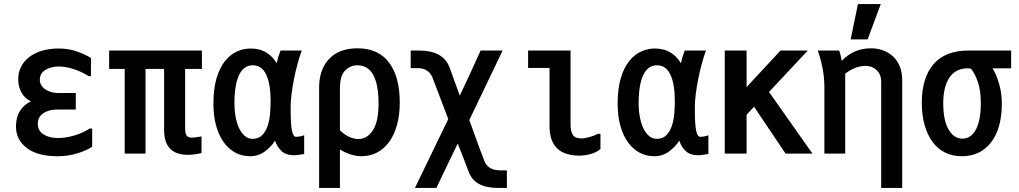

<svg xmlns="http://www.w3.org/2000/svg" viewBox="-20 -776 5040 950"><path d="M59 -150Q59 -196 79.5 -228Q100 -260 133 -274Q101 -290 85.5 -319.5Q70 -349 70 -383Q70 -418 84.5 -446Q99 -474 125 -494Q151 -514 188 -525Q225 -536 270 -536Q318 -536 359 -522Q400 -508 430 -489V-399H419Q383 -422 343.5 -434.5Q304 -447 270 -447Q232 -447 204.5 -430Q177 -413 177 -381Q177 -366 185 -353.5Q193 -341 205.5 -333Q218 -325 233.5 -320.5Q249 -316 265 -316H355V-234H263Q222 -234 194.5 -216Q167 -198 167 -163Q167 -129 195.5 -111Q224 -93 267 -93Q302 -93 344 -104.5Q386 -116 424 -140H436V-50Q408 -31 362 -17Q316 -3 265 -3Q165 -3 112 -44Q59 -85 59 -150Z M792 -435H700V-16H597V-435H520V-526H979V-435H896V-143Q896 -117 903 -106Q910 -95 930 -95Q935 -95 949 -96.5Q963 -98 977 -101V-19Q958 -14 942 -12Q926 -10 909 -10Q792 -10 792 -133Z M1485 -14Q1473 -12 1459 -10Q1445 -8 1433 -8Q1395 -8 1373 -28.5Q1351 -49 1341 -80Q1323 -51 1291 -27Q1259 -3 1217 -3Q1178 -3 1145 -20.5Q1112 -38 1087.5 -71.5Q1063 -105 1049.5 -153.5Q1036 -202 1036 -263Q1036 -337 1051.5 -389Q1067 -441 1093 -473.5Q1119 -506 1152 -521Q1185 -536 1220 -536Q1266 -536 1298.5 -515.5Q1331 -495 1349 -463Q1356 -496 1368 -526H1473Q1462 -496 1452 -459Q1442 -422 1434.5 -384Q1427 -346 1422.5 -310Q1418 -274 1418 -247Q1418 -203 1419.5 -174.5Q1421 -146 1424.5 -129.5Q1428 -113 1433 -106Q1438 -99 1445 -99Q1450 -99 1461.5 -100.5Q1473 -102 1485 -107ZM1319 -276Q1319 -361 1297 -407Q1275 -453 1231 -453Q1186 -453 1163 -405Q1140 -357 1140 -266Q1140 -229 1146 -197Q1152 -165 1163.5 -141Q1175 -117 1191.5 -103Q1208 -89 1230 -89Q1260 -89 1278 -108Q1296 -127 1305 -155.5Q1314 -184 1316.5 -216.5Q1319 -249 1319 -276Z M1559 -330Q1556 -427 1606 -482Q1656 -537 1749 -537Q1852 -537 1905 -466.5Q1958 -396 1958 -269Q1958 -206 1944 -156.5Q1930 -107 1905 -73Q1880 -39 1845 -21Q1810 -3 1768 -3Q1741 -3 1711.5 -13Q1682 -23 1662 -37V154H1559ZM1853 -264Q1853 -357 1827 -405Q1801 -453 1748 -453Q1713 -453 1687.5 -427Q1662 -401 1662 -340V-131Q1682 -111 1706.5 -99.5Q1731 -88 1753 -88Q1796 -88 1824.5 -130.5Q1853 -173 1853 -264Z M2198 -187Q2178 -238 2159 -289.5Q2140 -341 2120 -392Q2101 -439 2045 -439H2012V-526H2054Q2111 -526 2148.5 -506.5Q2186 -487 2203 -446L2255 -303Q2281 -357 2307.5 -415Q2334 -473 2358 -526H2467L2302 -182Q2321 -131 2339 -80.5Q2357 -30 2377 21Q2395 67 2456 67H2488V154H2447Q2387 154 2350.5 134.5Q2314 115 2298 72Q2291 52 2284.5 35.5Q2278 19 2272 3Q2266 -13 2259 -29.5Q2252 -46 2245 -66Q2219 -12 2191.5 44.5Q2164 101 2139 154H2033Z M2951 -114V-39Q2934 -23 2904.5 -14.5Q2875 -6 2847 -6Q2699 -6 2699 -152V-440H2593V-526H2803V-160Q2803 -127 2814 -109Q2825 -91 2857 -91Q2873 -91 2897.5 -98Q2922 -105 2939 -114Z M3485 -14Q3473 -12 3459 -10Q3445 -8 3433 -8Q3395 -8 3373 -28.5Q3351 -49 3341 -80Q3323 -51 3291 -27Q3259 -3 3217 -3Q3178 -3 3145 -20.5Q3112 -38 3087.5 -71.5Q3063 -105 3049.5 -153.5Q3036 -202 3036 -263Q3036 -337 3051.5 -389Q3067 -441 3093 -473.5Q3119 -506 3152 -521Q3185 -536 3220 -536Q3266 -536 3298.5 -515.5Q3331 -495 3349 -463Q3356 -496 3368 -526H3473Q3462 -496 3452 -459Q3442 -422 3434.5 -384Q3427 -346 3422.5 -310Q3418 -274 3418 -247Q3418 -203 3419.5 -174.5Q3421 -146 3424.5 -129.5Q3428 -113 3433 -106Q3438 -99 3445 -99Q3450 -99 3461.5 -100.5Q3473 -102 3485 -107ZM3319 -276Q3319 -361 3297 -407Q3275 -453 3231 -453Q3186 -453 3163 -405Q3140 -357 3140 -266Q3140 -229 3146 -197Q3152 -165 3163.5 -141Q3175 -117 3191.5 -103Q3208 -89 3230 -89Q3260 -89 3278 -108Q3296 -127 3305 -155.5Q3314 -184 3316.5 -216.5Q3319 -249 3319 -276Z M3785 -321 4000 -16H3867L3711 -248L3674 -208V-16H3566V-526H3674V-345L3842 -526H3977Z M4340 -371Q4340 -408 4317.5 -429Q4295 -450 4263 -450Q4235 -450 4208.5 -439Q4182 -428 4162 -411V-16H4059V-340Q4059 -394 4049.5 -441Q4040 -488 4026 -526H4132Q4136 -516 4139.5 -501Q4143 -486 4145 -475Q4204 -537 4289 -537Q4323 -537 4351.5 -526Q4380 -515 4400.5 -495Q4421 -475 4432.5 -446Q4444 -417 4444 -381V154H4340ZM4225 -756H4338L4273 -581H4189Z M4541 -267Q4541 -391 4599 -458.5Q4657 -526 4773 -526H4983V-438H4891Q4911 -406 4924 -359.5Q4937 -313 4937 -265Q4937 -141 4884 -72Q4831 -3 4739 -3Q4693 -3 4656.5 -21Q4620 -39 4594.5 -73.5Q4569 -108 4555 -156.5Q4541 -205 4541 -267ZM4833 -265Q4833 -331 4817 -374.5Q4801 -418 4784 -436Q4779 -437 4775 -437.5Q4771 -438 4768 -438Q4736 -438 4713 -425Q4690 -412 4675.5 -389Q4661 -366 4654 -334.5Q4647 -303 4647 -266Q4647 -182 4673 -136Q4699 -90 4742 -90Q4784 -90 4808.5 -135Q4833 -180 4833 -265Z"/></svg>

Font: D2Coding
Style: Bold
Weight: 700
Monospace: yes
Designer: Yong-Rak Park; Jeong-Hwan Yoon; Sang-Min Lee;
Foundry: NHN Corporation
Version: Version 1.3.2; Build 20180524